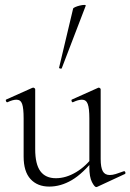

<svg xmlns="http://www.w3.org/2000/svg" viewBox="-20 -751 530 780"><path d="M180 7Q132 7 104 -23.5Q76 -54 76 -115V-270Q76 -311 70 -328.5Q64 -346 47 -346Q32 -346 11 -336Q7 -334 4.5 -340Q2 -346 6 -347L111 -394Q113 -395 115 -395Q117 -395 120 -393Q123 -391 123 -388V-145Q123 -84 144 -55.5Q165 -27 207 -27Q248 -27 289 -51.5Q330 -76 361 -119L366 -108Q317 -46 272 -19.5Q227 7 180 7ZM389 -388V-105Q389 -71 397.5 -55.5Q406 -40 426 -40Q437 -40 450 -44Q463 -48 482 -55Q487 -57 489 -51.5Q491 -46 487 -44L375 8Q373 9 371 9Q364 9 353.5 -11.5Q343 -32 343 -71V-270Q343 -311 336.5 -328.5Q330 -346 313 -346Q298 -346 277 -336Q273 -334 271 -340Q269 -346 273 -347L378 -394Q380 -395 381 -395Q383 -395 386 -393Q389 -391 389 -388ZM231 -474Q230 -471 224.5 -472.5Q219 -474 220 -476L277 -716Q278 -719 286 -722.5Q294 -726 304.5 -728.5Q315 -731 322.5 -731Q330 -731 328 -727Z"/></svg>

Font: Cormorant Garamond Light Light
Style: Regular
Weight: 300
Version: Version 4.001